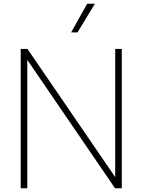

<svg xmlns="http://www.w3.org/2000/svg" viewBox="-20 -1000 757 1020"><path d="M392 -828H358L443 -980H484ZM90 0V-740H126L592 -59V-740H627V0H591L125 -682V0Z"/></svg>

Font: Be Vietnam Pro Thin
Style: Regular
Weight: 100
Designer: Lam Bao, Tony Le, Vietanh Nguyen
Foundry: Yellow Type Foundry
Version: Version 1.002; ttfautohint (v1.8.3)